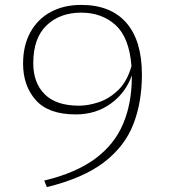

<svg xmlns="http://www.w3.org/2000/svg" viewBox="-20 -737 690 782"><path d="M171 25 160 -1.5Q289 -32.5 367.5 -90.5Q446 -148.5 481.5 -232.8Q517 -317 517 -425.5Q517 -428 517 -430Q492 -359 431.2 -315Q370.5 -271 288.5 -271Q177.5 -271 125.8 -329.2Q74 -387.5 74 -478Q74 -551.5 103.5 -605.2Q133 -659 186.2 -688Q239.5 -717 310.5 -717Q431 -717 494.5 -644.2Q558 -571.5 558 -433Q558 -319.5 522.5 -229.5Q487 -139.5 402.5 -75.2Q318 -11 171 25ZM115.5 -479.5Q115.5 -399.5 162.2 -353Q209 -306.5 302 -306.5Q338.5 -306.5 381.5 -320.5Q424.5 -334.5 461.2 -369.8Q498 -405 515.5 -468Q506.5 -584 450.8 -634.8Q395 -685.5 311 -685.5Q224 -685.5 169.8 -633.8Q115.5 -582 115.5 -479.5Z"/></svg>

Font: Newsreader Caption ExtraLight
Style: Regular
Weight: 275
Designer: Hugues Gentile
Foundry: Production Type
Version: Version 1.001